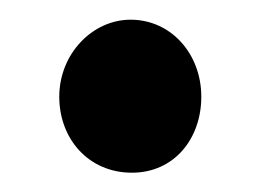

<svg xmlns="http://www.w3.org/2000/svg" viewBox="-20 -440 266 196"><path d="M185.5 -341.3C185.5 -384.8 154.8 -419.9 113.3 -419.9C74.2 -419.9 40.5 -384.8 40.5 -341.3C40.5 -298.3 70.3 -263.7 114.7 -263.7C157.7 -263.7 185.5 -298.3 185.5 -341.3Z"/></svg>

Font: Parastoo
Style: Bold
Weight: 700
Foundry: Saber Rastikerdar (saber.rastikerdar@gmail.com)
Version: Version 2.0.1